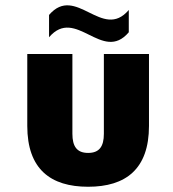

<svg xmlns="http://www.w3.org/2000/svg" viewBox="-20 -705 660 732"><path d="M376 -499V-195C376 -147 359 -122 316 -122C273 -122 256 -147 256 -195V-499H84V-225C84 -60 173 7 316 7C459 7 548 -60 548 -225V-499ZM471 -582V-667C370 -548 269 -767 167 -648V-563C269 -682 370 -463 471 -582Z"/></svg>

Font: Maven Pro
Style: Black
Weight: 900
Designer: Joe Prince
Foundry: Joe Prince
Version: Version 1.003